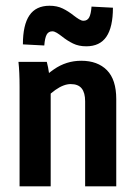

<svg xmlns="http://www.w3.org/2000/svg" viewBox="-20 -655 478 675"><path d="M44.9 -437.5H144.5Q149.4 -419.9 152.8 -395Q156.2 -370.1 156.2 -347.7V-342.8H158.2V0H48.8V-349.6Q48.8 -402.3 44.9 -437.5ZM228.5 -359.4Q204.1 -359.4 174.8 -338.9Q145.5 -318.4 121.1 -285.2L78.1 -326.2Q126 -380.9 169.4 -411.1Q212.9 -441.4 265.6 -441.4Q323.2 -441.4 356 -408.2Q388.7 -375 388.7 -306.6V0H279.3V-298.8Q279.3 -329.1 267.1 -344.2Q254.9 -359.4 228.5 -359.4ZM197.3 -527.3Q188.5 -534.2 179.7 -539.6Q170.9 -544.9 164.1 -544.9Q150.4 -544.9 144 -533.2Q137.7 -521.5 135.7 -495.1L60.5 -499Q60.5 -567.4 83.5 -601.1Q106.4 -634.8 154.3 -634.8Q180.7 -634.8 200.7 -625Q220.7 -615.2 240.2 -599.6Q249 -592.8 257.8 -587.4Q266.6 -582 273.4 -582Q287.1 -582 293.5 -593.8Q299.8 -605.5 301.8 -631.8L377 -627.9Q377 -559.6 354 -525.9Q331.1 -492.2 283.2 -492.2Q256.8 -492.2 236.8 -502Q216.8 -511.7 197.3 -527.3Z"/></svg>

Font: Sudo Var
Style: Regular
Weight: 400
Monospace: yes
Designer: Jens Kutilek
Foundry: Jens Kutilek
Version: Version 0.065;FEAKit 1.0